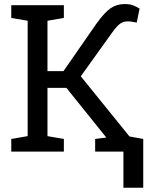

<svg xmlns="http://www.w3.org/2000/svg" viewBox="-20 -736 749 932"><path d="M34.7 0V-61.5L114.3 -75.2V-635.3L34.7 -648.9V-710.9H290V-648.9L210.4 -635.3V-390.6H288.1L448.7 -622.1Q488.3 -676.8 517.6 -696.5Q546.9 -716.3 585.4 -716.3Q608.4 -716.3 624.3 -710.7Q640.1 -705.1 657.7 -694.3L643.6 -626.5Q630.4 -628.9 620.4 -630.6Q610.4 -632.3 600.6 -632.3Q577.6 -632.3 561.8 -620.1Q545.9 -607.9 524.9 -578.6L372.1 -365.7L608.4 -73.7L675.3 -61.5V0H441.9V-61.5L496.1 -68.4L494.1 -70.8L302.2 -309.6H210.4V-75.2L290 -61.5V0ZM579.1 175.3V-52.7H675.3V175.3Z"/></svg>

Font: Roboto Slab LO
Style: Regular
Weight: 400
Designer: Google
Version: Version 2.000